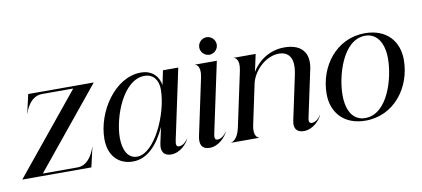

<svg xmlns="http://www.w3.org/2000/svg" viewBox="-117 -1007 2924 1329"><g transform="rotate(-10 1345.5 -343.0)"><path d="M560.5 -576H100L113.5 -636.5L70 -444.5L71.5 -444C74 -456 107.5 -559.5 193 -559.5H413.5L-43.5 0H442L428 62.5L473.5 -137L472 -137.5C469 -125 434.5 -16.5 349 -16.5H104Z M734.5 10C836.5 10 912.5 -75.5 965.5 -192L941.5 -81C929 -23 953.5 8 1002 8C1068 8 1118 -50.5 1130.5 -82.5H1129.5C1122.5 -69 1096 -38 1066 -38C1047 -38 1043 -53.5 1049.5 -83L1154.5 -576H1047L1026 -475.5C1017 -532 977.5 -587 892 -587C711 -587 565 -369 565 -177C565 -58.5 634 10 734.5 10ZM768 -18C705 -18 672 -78 671.5 -166C671.5 -313 763 -560 913.5 -560C974 -560 1009.5 -515.5 1009.5 -449C1009.5 -277.5 890.5 -18 768 -18Z M1298 -482 1213.5 -84C1201 -25 1219.5 9 1273 9C1339 9 1389 -50.5 1401.5 -82.5H1400C1393.5 -69 1367 -38 1337 -38C1317.5 -38 1314 -53.5 1320.5 -83L1425.5 -576H1272V-575C1274.5 -575 1315.5 -565.5 1298 -482ZM1383 -626C1416.5 -626 1444.5 -654 1444.5 -687.5C1444.5 -721 1416.5 -749 1383 -749C1349.5 -749 1321.5 -721 1321.5 -687.5C1321.5 -654 1349.5 -626 1383 -626Z M1571 -481.5 1488.5 -94.5C1470.5 -11 1430 -1.5 1424.5 -1.5V0H1621.5V-1.5C1619 -1.5 1578 -11 1596 -94.5L1657.5 -384C1683.5 -474 1770.5 -550 1856 -550C1904.5 -550 1933 -527 1944 -487C1951 -459 1948.5 -423.5 1940.5 -385.5L1875 -78C1863.5 -25 1882 8 1935.5 8C2001 8 2051.5 -50.5 2064 -82.5H2062.5C2056 -69 2029.5 -38 1999.5 -38C1980 -38 1977 -53.5 1982 -77L2052.5 -407.5C2062.5 -455 2058 -495 2041 -523.5C2017.5 -565.5 1967 -586 1901 -586C1789 -586 1710.5 -519.5 1672 -454L1698.5 -576H1545V-575C1547.5 -575 1588.5 -565.5 1571 -481.5Z M2369.5 11C2568.5 11 2701.5 -163 2701.5 -359C2701.5 -486 2622 -586 2466 -586C2267 -586 2134 -411.5 2134 -216.5C2134 -90 2213.5 11 2369.5 11ZM2369 -7C2293 -7 2241 -68.5 2241 -191C2241 -321.5 2307 -568.5 2466.5 -568.5C2542.5 -568.5 2595 -504 2595 -384.5C2595 -251 2529 -7 2369 -7Z"/></g></svg>

Font: Beautique Display Thin
Style: Bold
Weight: 500
Italic angle: -12°
Designer: Nhat-Quang Ngo
Version: Version 1.100;Glyphs 3.2.3 (3260)